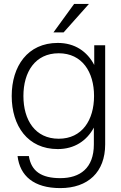

<svg xmlns="http://www.w3.org/2000/svg" viewBox="-20 -752 621 984"><path d="M289 212C431 212 519 130 519 -12V-520H463V-419C427 -488 364 -532 276 -532C122 -532 40 -413 40 -260C40 -107 122 12 276 12C362 12 425 -31 461 -98V-12C461 109 391 161 289 161C193 161 140 126 128 48H70C82 149 153 212 289 212ZM100 -260C100 -383 160 -479 281 -479C401 -479 462 -383 462 -260C462 -137 401 -41 281 -41C160 -41 100 -137 100 -260ZM254 -586H306L436 -732H360Z"/></svg>

Font: Aspekta 250
Style: Regular
Weight: 250
Designer: Ivo Dolenc
Version: Version 2.000